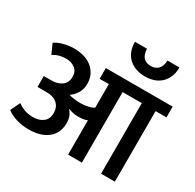

<svg xmlns="http://www.w3.org/2000/svg" viewBox="-186 -1095 1324 1301"><g transform="rotate(30 476.0 -444.5)"><path d="M859 -889Q859 -844 844.5 -812Q830 -780 806 -759Q782 -738 751 -728.5Q720 -719 687 -719Q650 -719 618 -729.5Q586 -740 562 -761Q538 -782 524.5 -814Q511 -846 511 -889H605Q608 -840 629 -820Q650 -800 685 -800Q721 -800 742.5 -822Q764 -844 765 -889ZM31 -604Q57 -623 98 -633.5Q139 -644 179 -644Q218 -644 253.5 -634Q289 -624 315.5 -603.5Q342 -583 358 -552.5Q374 -522 374 -480Q374 -435 353 -403.5Q332 -372 307 -356Q327 -350 350.5 -347Q374 -344 397 -344Q429 -344 457.5 -350.5Q486 -357 501 -368V-552H429V-636H952V-552H867V0H759V-552H609V0H501V-269Q477 -257 431 -257Q411 -257 393.5 -260.5Q376 -264 355 -272L353 -270Q386 -234 386 -181Q386 -101 331 -57.5Q276 -14 182 -14Q130 -14 83 -29Q36 -44 10 -66L46 -141Q71 -122 100.5 -111.5Q130 -101 168 -101Q214 -101 245 -124.5Q276 -148 276 -195Q276 -240 247 -267Q218 -294 160 -294H92V-379H149Q200 -378 232 -402.5Q264 -427 264 -471Q264 -514 235 -535.5Q206 -557 166 -557Q141 -557 114.5 -550.5Q88 -544 65 -528Z"/></g></svg>

Font: Mukta SemiBold
Style: Regular
Weight: 600
Designer: Girish Dalvi and Yashodeep Gholap
Foundry: Ek Type
Version: Version 2.538;PS 1.002;hotconv 16.6.51;makeotf.lib2.5.65220;